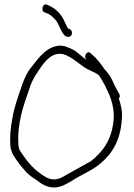

<svg xmlns="http://www.w3.org/2000/svg" viewBox="-20 -838 594 853"><path d="M26 -189C30 -154 48 -136 65 -111C75 -98 86 -85 98 -72C111 -59 126 -48 141 -39C163 -21 189 -5 220 -5C250 -5 276 -21 298 -34C334 -58 396 -84 425 -111C478 -154 515 -215 521 -305C525 -340 518 -371 508 -400C513 -407 514 -413 510 -420L503 -433C498 -441 492 -453 485 -468C473 -496 464 -508 448 -527C447 -527 447 -527 446 -528C429 -554 408 -580 390 -595L382 -602C367 -616 349 -587 364 -573H363C343 -586 325 -607 303 -618C282 -628 261 -639 234 -634C184 -625 153 -583 122 -543C99 -515 87 -488 74 -449C61 -409 42 -360 35 -312C27 -271 23 -232 26 -189ZM62 -194C55 -289 85 -371 109 -439C122 -486 147 -518 170 -551C192 -578 219 -607 262 -597C307 -583 338 -544 378 -526C386 -524 392 -518 400 -516C407 -513 414 -508 420 -503C429 -489 438 -474 447 -457C468 -415 489 -368 485 -308C480 -245 458 -198 427 -163C417 -151 393 -128 382 -121C368 -113 300 -75 285 -67C265 -56 246 -41 220 -41C194 -41 174 -56 157 -69C124 -91 94 -130 71 -165C66 -172 63 -182 62 -194ZM178 -783C189 -779 194 -778 205 -770C219 -760 233 -745 241 -726C250 -708 261 -677 278 -675C284 -674 289 -673 294 -678C305 -688 299 -707 287 -710H283C277 -721 272 -730 266 -744C250 -780 221 -806 186 -818C167 -822 162 -788 178 -783Z"/></svg>

Font: Stray Cat
Style: Cn
Weight: 400
Version: Version 1.0